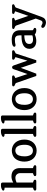

<svg xmlns="http://www.w3.org/2000/svg" viewBox="1444 -2196 949 3876"><g transform="rotate(-90 1918.0 -258.5)"><path d="M488 0H332Q320 0 310 -6Q300 -12 300 -27Q300 -41 313 -48Q326 -55 337 -60Q345 -63 352.5 -65Q360 -67 360 -73V-330Q360 -366 334 -394Q308 -422 262 -422Q224 -422 170 -398V-73Q170 -66 176.5 -64Q183 -62 191 -60Q196 -58 202 -55.5Q208 -53 213 -50Q218 -47 223 -41Q228 -35 228 -27Q228 -13 218.5 -6.5Q209 0 196 0H40Q28 0 18 -6Q8 -12 8 -27Q8 -35 12.5 -41Q17 -47 23 -50Q28 -53 33.5 -55.5Q39 -58 45 -60Q53 -63 60 -64.5Q67 -66 67 -73V-635Q67 -641 60.5 -640.5Q54 -640 48 -641Q42 -642 36 -643Q30 -644 25 -646Q19 -648 13.5 -653Q8 -658 8 -668Q8 -677 18 -685Q28 -693 42.5 -699Q57 -705 72 -709Q87 -713 98 -713H137Q152 -713 161 -704.5Q170 -696 170 -682V-465Q230 -501 293 -501Q378 -501 420.5 -455.5Q463 -410 462 -330L461 -74Q461 -67 468 -65Q475 -63 483 -60Q489 -58 495 -56Q501 -54 506 -50Q511 -47 516 -41Q521 -35 521 -27Q521 -12 510.5 -6Q500 0 488 0Z M815 7Q765 7 724 -11Q683 -29 654 -61Q625 -93 609 -138.5Q593 -184 593 -238Q593 -324 627.5 -388Q662 -452 727 -477Q772 -494 815 -494Q863 -494 904 -476Q945 -458 975 -425Q1005 -392 1021.5 -344.5Q1038 -297 1038 -238Q1038 -185 1022.5 -140Q1007 -95 978 -62.5Q949 -30 907.5 -11.5Q866 7 815 7ZM816 -423Q790 -423 768 -411Q733 -394 716 -349Q699 -304 699 -238Q699 -163 727 -115.5Q755 -68 815 -68Q870 -68 901.5 -112Q933 -156 933 -234Q933 -323 904 -373Q875 -423 816 -423Z M1281 0H1125Q1113 0 1103 -6Q1093 -12 1093 -27Q1093 -35 1097.5 -41Q1102 -47 1108 -50Q1113 -53 1118.5 -55.5Q1124 -58 1130 -60Q1138 -63 1145 -64.5Q1152 -66 1152 -73V-635Q1152 -641 1145.5 -640.5Q1139 -640 1133 -641Q1127 -642 1121 -643Q1115 -644 1110 -646Q1104 -648 1098.5 -653Q1093 -658 1093 -668Q1093 -677 1103 -685Q1113 -693 1127.5 -699Q1142 -705 1157 -709Q1172 -713 1183 -713H1222Q1237 -713 1246 -704.5Q1255 -696 1255 -682V-73Q1255 -66 1261.5 -64Q1268 -62 1276 -60Q1281 -58 1287 -55.5Q1293 -53 1298 -50Q1303 -47 1308 -41Q1313 -35 1313 -27Q1313 -13 1303.5 -6.5Q1294 0 1281 0Z M1551 0H1395Q1383 0 1373 -6Q1363 -12 1363 -27Q1363 -35 1367.5 -41Q1372 -47 1378 -50Q1383 -53 1388.5 -55.5Q1394 -58 1400 -60Q1408 -63 1415 -64.5Q1422 -66 1422 -73V-635Q1422 -641 1415.5 -640.5Q1409 -640 1403 -641Q1397 -642 1391 -643Q1385 -644 1380 -646Q1374 -648 1368.5 -653Q1363 -658 1363 -668Q1363 -677 1373 -685Q1383 -693 1397.5 -699Q1412 -705 1427 -709Q1442 -713 1453 -713H1492Q1507 -713 1516 -704.5Q1525 -696 1525 -682V-73Q1525 -66 1531.5 -64Q1538 -62 1546 -60Q1551 -58 1557 -55.5Q1563 -53 1568 -50Q1573 -47 1578 -41Q1583 -35 1583 -27Q1583 -13 1573.5 -6.5Q1564 0 1551 0Z M1855 7Q1805 7 1764 -11Q1723 -29 1694 -61Q1665 -93 1649 -138.5Q1633 -184 1633 -238Q1633 -324 1667.5 -388Q1702 -452 1767 -477Q1812 -494 1855 -494Q1903 -494 1944 -476Q1985 -458 2015 -425Q2045 -392 2061.5 -344.5Q2078 -297 2078 -238Q2078 -185 2062.5 -140Q2047 -95 2018 -62.5Q1989 -30 1947.5 -11.5Q1906 7 1855 7ZM1856 -423Q1830 -423 1808 -411Q1773 -394 1756 -349Q1739 -304 1739 -238Q1739 -163 1767 -115.5Q1795 -68 1855 -68Q1910 -68 1941.5 -112Q1973 -156 1973 -234Q1973 -323 1944 -373Q1915 -423 1856 -423Z M2702 -421Q2702 -420 2699 -423Q2695 -425 2691 -426.5Q2687 -428 2683 -430Q2669 -436 2659.5 -444Q2650 -452 2650 -463Q2650 -477 2659 -482.5Q2668 -488 2681 -488H2809Q2822 -488 2831.5 -482.5Q2841 -477 2841 -463Q2841 -448 2827.5 -441Q2814 -434 2803 -429Q2794 -424 2784.5 -419.5Q2775 -415 2772 -405L2640 0H2593L2486 -313L2368 0H2322L2181 -405Q2178 -415 2168.5 -419.5Q2159 -424 2150 -429Q2137 -434 2124.5 -441Q2112 -448 2112 -463Q2114 -477 2123.5 -482.5Q2133 -488 2145 -488H2301Q2314 -488 2323.5 -482.5Q2333 -477 2333 -463Q2333 -452 2323 -444.5Q2313 -437 2299 -431Q2295 -429 2291 -427.5Q2287 -426 2283 -424Q2281 -422 2281 -422H2280L2361 -178L2459 -459Q2464 -472 2473 -480Q2482 -488 2497 -488Q2511 -488 2520 -479.5Q2529 -471 2534 -458L2631 -179Z M3251 0Q3193 0 3160 -30Q3094 0 3029 0Q2952 0 2911 -38Q2870 -76 2870 -139Q2870 -182 2889 -212.5Q2908 -243 2941.5 -262Q2975 -281 3020.5 -289.5Q3066 -298 3119 -298H3135Q3139 -298 3140.5 -299Q3142 -300 3142 -305V-338Q3142 -432 3056 -432Q3027 -432 2999.5 -429Q2972 -426 2945 -418Q2932 -419 2922 -424.5Q2912 -430 2912 -444Q2912 -456 2920 -464Q2928 -472 2938 -477Q2979 -496 3056 -496Q3152 -496 3198.5 -453Q3245 -410 3245 -330V-76Q3245 -66 3261 -59Q3273 -56 3280 -50Q3293 -43 3293 -28Q3291 -12 3278.5 -6Q3266 0 3251 0ZM3142 -236Q3142 -241 3141 -241.5Q3140 -242 3135 -242Q3086 -240 3054 -232.5Q3022 -225 3003 -212.5Q2984 -200 2976 -181.5Q2968 -163 2968 -141Q2968 -127 2972 -113.5Q2976 -100 2986.5 -89.5Q2997 -79 3014 -72.5Q3031 -66 3057 -66Q3095 -66 3131 -75Q3142 -78 3142 -86Z M3627 -425Q3627 -430 3620.5 -431.5Q3614 -433 3608 -435Q3603 -437 3598 -439Q3593 -441 3588 -443Q3574 -450 3574 -462Q3574 -476 3583.5 -482Q3593 -488 3605 -488L3738 -489Q3751 -489 3760.5 -482.5Q3770 -476 3770 -462Q3770 -451 3754 -442Q3741 -435 3723.5 -428.5Q3706 -422 3701 -408L3514 108Q3497 156 3468 175.5Q3439 195 3404 196Q3390 196 3371 191.5Q3352 187 3334.5 178.5Q3317 170 3305 157.5Q3293 145 3293 129Q3293 115 3301.5 108Q3310 101 3323 101Q3335 101 3343 105.5Q3351 110 3361 115Q3369 120 3377 123Q3385 126 3399 126Q3413 126 3425.5 117Q3438 108 3446 85L3481 -10L3339 -408Q3336 -415 3330 -420Q3324 -425 3316.5 -429Q3309 -433 3300.5 -436Q3292 -439 3286 -442Q3281 -444 3275.5 -449Q3270 -454 3270 -463Q3272 -477 3281.5 -482.5Q3291 -488 3303 -488H3464Q3477 -488 3486.5 -482Q3496 -476 3496 -462Q3496 -454 3490 -449.5Q3484 -445 3481 -443Q3470 -438 3461 -435Q3456 -433 3450.5 -432Q3445 -431 3443 -427Q3443 -426 3443.5 -425Q3444 -424 3444 -422L3535 -160Z"/></g></svg>

Font: Jura
Style: Bold
Weight: 700
Designer: Ed Merritt
Foundry: Ten by Twenty
Version: Version 1.007